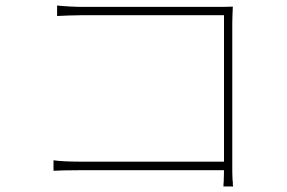

<svg xmlns="http://www.w3.org/2000/svg" viewBox="-20 -681 1040 696"><path d="M825 -5C825 -7 825 -9 824 -11V-23C823 -25 823 -27 823 -29C822 -44 822 -61 822 -80V-595C822 -612 823 -636 824 -657C801 -656 783 -656 763 -656H282C251 -656 216 -658 187 -661V-623C206 -624 251 -626 283 -626H792V-95H271C232 -95 191 -97 174 -100V-62C195 -63 229 -64 272 -64H792C792 -49 791 -34 791 -23C790 -16 790 -10 790 -5Z"/></svg>

Font: SSpoqa Han Sans Neo Thin
Style: Regular
Weight: 100
Designer: [Spoqa Han Sans Neo] Dong-huui Kim  Younghwa Kang  Yujin Lee  [Noto Sans] Ryoko NISHIZUKA  (kana & ideographs); Paul D. 
Foundry: Spoqa (http://www.spoqa-han-sans.com)
Version: Version 1.000